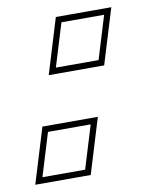

<svg xmlns="http://www.w3.org/2000/svg" viewBox="-73 -583 473 620"><g transform="rotate(-10 163.5 -273.0)"><path d="M41.7 -103 63.1 -173H203.1L181.7 -103L181.4 -102L160 -32H20L41.4 -102ZM145.9 -444 167.3 -514H307.3L285.9 -444L285.6 -443L264.2 -373H124.2L145.6 -443ZM48.3 -193 -7 -12H174.8L230.1 -193ZM152.5 -534 97.2 -353H279L334.4 -534Z"/></g></svg>

Font: Nordica Plus
Style: NordicaClassicRgCondOblOl
Weight: 500
Version: Version 1.01